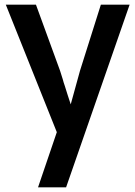

<svg xmlns="http://www.w3.org/2000/svg" viewBox="-20 -574 584 828"><path d="M144 234H265L539 -554H415L325 -269L285 -124C277 -150 267 -177 259 -205C256 -214 253 -222 251 -231L239 -269L135 -554H5L225 -4Z"/></svg>

Font: Bithumb Trading Sans Semibold
Style: Regular
Weight: 600
Designer: HamHyungwon
Foundry: Bithumb
Version: Version 1.100;Glyphs 3.1.2 (3151)